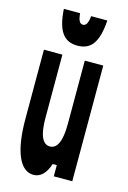

<svg xmlns="http://www.w3.org/2000/svg" viewBox="-130 -912 661 994"><g transform="rotate(15 200.0 -415.5)"><path d="M84 -851C91 -735 127 -685 200 -685C275 -685 309 -735 317 -851H230C227 -814 217 -797 200 -797C183 -797 174 -814 171 -851ZM258 -620V-280C258 -191 238 -144 198 -144C158 -144 138 -191 138 -280V-620H39V-250C39 -78 80 20 154 20C191 20 220 -9 236 -60H258V0H357V-620Z"/></g></svg>

Font: Yard Headline
Style: Regular
Weight: 400
Monospace: yes
Designer: Roman Shamin
Foundry: Evil Martians
Version: Version 1.000